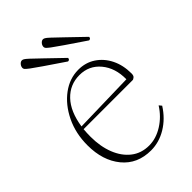

<svg xmlns="http://www.w3.org/2000/svg" viewBox="-205 -745 838 838"><g transform="rotate(-45 214.0 -326.5)"><path d="M216 12Q132 12 83.5 -47Q35 -106 35 -200Q35 -274 64 -333.5Q93 -393 139.5 -427.5Q186 -462 240 -462Q285 -462 319.5 -439Q354 -416 373.5 -376.5Q393 -337 393 -286Q393 -272 386 -267Q379 -262 377 -262H73Q71 -241 71 -217Q71 -157 89.5 -110Q108 -63 142.5 -36Q177 -9 225 -9Q268 -9 309.5 -35Q351 -61 378 -104L388 -92Q357 -43 311.5 -15.5Q266 12 216 12ZM227 -442Q168 -442 127.5 -399.5Q87 -357 75 -277L359 -284Q360 -353 323 -397.5Q286 -442 227 -442ZM234 -519Q175 -559 142 -581.5Q109 -604 94.5 -615Q80 -626 76.5 -630.5Q73 -635 73 -639Q73 -649 80 -657Q87 -665 95 -665Q99 -665 104.5 -662Q110 -659 123.5 -646.5Q137 -634 165.5 -606.5Q194 -579 245 -530Q245 -519 234 -519ZM364 -519Q305 -559 272 -581.5Q239 -604 224.5 -615Q210 -626 206.5 -630.5Q203 -635 203 -639Q203 -649 210 -657Q217 -665 225 -665Q229 -665 234.5 -662Q240 -659 253.5 -646.5Q267 -634 295.5 -606.5Q324 -579 375 -530Q375 -519 364 -519Z"/></g></svg>

Font: Petrona Thin
Style: Regular
Weight: 100
Designer: Ringo R. Seeber
Foundry: Ringo R. Seeber
Version: Version 2.001; ttfautohint (v1.8.3)